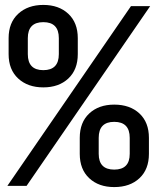

<svg xmlns="http://www.w3.org/2000/svg" viewBox="-20 -755 640 780"><path d="M156 -400Q93 -400 54 -436Q15 -472 15 -535V-600Q15 -663 54 -699Q93 -735 156 -735Q219 -735 257.5 -699Q296 -663 296 -600V-535Q296 -472 257.5 -436Q219 -400 156 -400ZM10 0 512 -730H590L88 0ZM156 -470Q219 -470 219 -535V-600Q219 -665 156 -665Q93 -665 93 -600V-535Q93 -470 156 -470ZM444 5Q381 5 342.5 -31Q304 -67 304 -130V-195Q304 -258 342.5 -294Q381 -330 444 -330Q508 -330 546.5 -294Q585 -258 585 -195V-130Q585 -67 546.5 -31Q508 5 444 5ZM444 -66Q507 -66 507 -130V-195Q507 -260 444 -260Q381 -260 381 -195V-130Q381 -66 444 -66Z"/></svg>

Font: Tiny Medium
Style: Regular
Weight: 500
Monospace: yes
Designer: Philipp Nurullin, Konstantin Bulenkov
Foundry: JetBrains
Version: Version 2.251; ttfautohint (v1.8.4.7-5d5b)